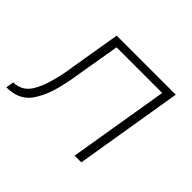

<svg xmlns="http://www.w3.org/2000/svg" viewBox="-152 -696 871 871"><g transform="rotate(45 284.0 -260.0)"><path d="M-32 0 -26 -38Q-12 -38 2.5 -42Q17 -46 30 -55Q43 -64 52 -76.5Q61 -89 68 -103Q75 -117 80.5 -131Q86 -145 90 -159Q94 -173 98 -187.5Q102 -202 105 -216.5Q108 -231 110.5 -245Q113 -259 115 -274L156 -520H535L449 0H406L486 -482H193L157 -269Q154 -247 149.5 -225Q145 -203 140 -181.5Q135 -160 128 -138.5Q121 -117 111 -96Q101 -75 87.5 -55.5Q74 -36 54 -23Q34 -10 12 -5Q-10 0 -32 0Z"/></g></svg>

Font: Iosevka Aile Extralight
Style: Italic
Weight: 200
Italic angle: -9°
Designer: Belleve Invis
Foundry: Belleve Invis
Version: Version 31.1.0; ttfautohint (v1.8.4)